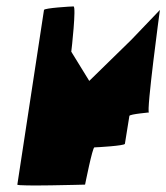

<svg xmlns="http://www.w3.org/2000/svg" viewBox="-20 -587 518 598"><path d="M34 -12C33 -6 245 -12 245 -12C245 -12 268 -128 274 -128C281 -128 368 -133 369 -139L383 -226C384 -232 452 -237 444 -237C435 -237 478 -556 478 -556L389 -463L258 -335L202 -426C203 -432 218 -567 209 -567C201 -567 118 -562 117 -556Z"/></svg>

Font: Ampere
Style: SCCndIta
Weight: 400
Version: Version 1